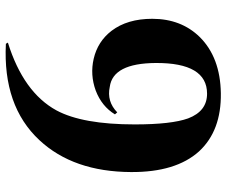

<svg xmlns="http://www.w3.org/2000/svg" viewBox="-80 -694 790 669"><g transform="rotate(-90 314.5 -360.0)"><path d="M250 -354Q278 -400 333 -421Q388 -441 444 -428Q504 -414 541 -366Q583 -311 583 -224Q583 -123 519 -58Q448 13 324 15Q193 17 121 -61Q48 -142 49 -298Q50 -499 160 -617Q279 -745 496 -734L500 -727Q327 -673 264 -558Q215 -467 215 -285Q215 -157 236 -99Q261 -33 322 -33Q430 -33 429 -212Q428 -361 346 -372Q295 -383 257 -346Z"/></g></svg>

Font: Cinzel Bold(RUS BY LYAJKA)
Style: Regular
Weight: 700
Designer: Natanael Gama
Version: Version 1.001;PS 001.001;hotconv 1.0.56;makeotf.lib2.0.21325